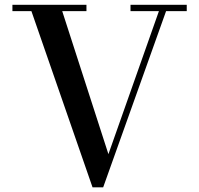

<svg xmlns="http://www.w3.org/2000/svg" viewBox="-20 -770 834 804"><path d="M762 -750V-723.5H675.5L412 14.5H367.5L111.5 -723.5H32V-750H342V-723.5H240.5L434 -124.5L645.5 -723.5H526.5V-750Z"/></svg>

Font: Bodoni Moda SC 9pt Medium
Style: Regular
Weight: 500
Designer: Owen Earl
Foundry: indestructible type
Version: Version 2.005